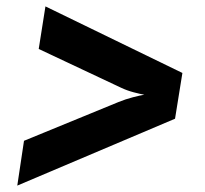

<svg xmlns="http://www.w3.org/2000/svg" viewBox="-20 -629 640 600"><path d="M34 -49 55 -189 350 -310Q372 -319 395 -325Q418 -331 431 -333Q419 -335 398 -340.5Q377 -346 358 -355L101 -476L122 -609L550 -401L527 -258Z"/></svg>

Font: JetBrains Mono ExtraBold
Style: Italic
Weight: 800
Italic angle: -9°
Monospace: yes
Designer: Philipp Nurullin, Konstantin Bulenkov
Foundry: JetBrains
Version: Version 2.305; ttfautohint (v1.8.4.7-5d5b)